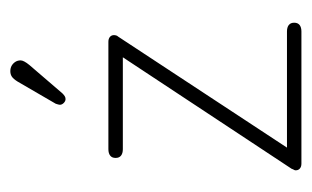

<svg xmlns="http://www.w3.org/2000/svg" viewBox="-136 -468 604 372"><g transform="rotate(-90 166.0 -282.0)"><path d="M66 -28 281 -355Q283 -357 283.5 -359.5Q284 -362 284 -363Q284 -368 280.5 -371Q277 -374 271 -374H63Q55 -374 50.5 -370.5Q46 -367 46 -360Q46 -353 50.5 -349.5Q55 -346 63 -346H241L25 -19Q24 -16 23 -14.5Q22 -13 22 -11Q22 -6 25.5 -3Q29 0 35 0H291Q299 0 303.5 -3.5Q308 -7 308 -14Q308 -21 303.5 -24.5Q299 -28 291 -28ZM235 -544Q235 -550 232 -554.5Q229 -559 224.5 -561.5Q220 -564 214 -564Q208 -564 203.5 -561Q199 -558 194 -550L151 -476Q149 -470 149 -468Q149 -464 152.5 -460.5Q156 -457 160 -457Q163 -457 165.5 -458.5Q168 -460 171 -463L226 -527Q235 -538 235 -544Z"/></g></svg>

Font: Beiruti ExtraLight
Style: Regular
Weight: 250
Designer: Arlette Boutros
Foundry: Boutros
Version: Version 1.41